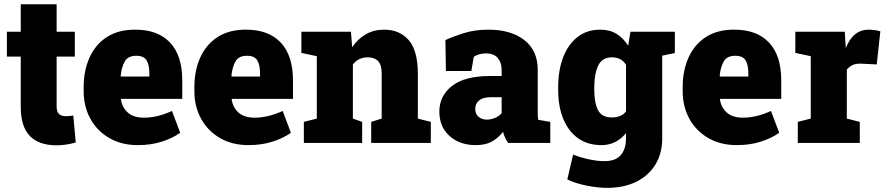

<svg xmlns="http://www.w3.org/2000/svg" viewBox="-20 -679 4207 912"><path d="M248 11.2Q165 11.2 121.8 -33Q78.6 -77.1 78.6 -172.9V-410.2H12.7V-528.3H78.6V-658.7H249V-528.3H335.4V-410.2H249V-173.3Q249 -147.5 260.7 -137.2Q272.5 -127 293 -127Q301.8 -127 310.5 -127.9Q319.3 -128.9 328.1 -130.4L339.8 -2.4Q293.5 11.2 248 11.2Z M634.8 10.3Q557.1 10.3 499.3 -23.2Q441.4 -56.6 409.4 -114.7Q377.4 -172.9 377.4 -246.1V-264.2Q377.4 -344.7 405.8 -406.7Q434.1 -468.8 488.8 -503.7Q543.5 -538.6 623 -538.1Q730.5 -538.1 788.1 -476.3Q845.7 -414.6 845.7 -297.9V-209.5H555.2L554.7 -206.1Q560.1 -168.9 586.9 -144.5Q613.8 -120.1 664.1 -120.1Q727.5 -120.1 796.9 -151.9L835.9 -48.3Q800.3 -22.9 749 -6.3Q697.8 10.3 634.8 10.3ZM555.2 -315.4H689.5V-328.1Q689.5 -370.6 676.3 -392.3Q663.1 -414.1 627 -414.1Q587.9 -414.1 572.5 -387Q557.1 -359.9 553.2 -317.9Z M1160.6 10.3Q1083 10.3 1025.1 -23.2Q967.3 -56.6 935.3 -114.7Q903.3 -172.9 903.3 -246.1V-264.2Q903.3 -344.7 931.6 -406.7Q960 -468.8 1014.6 -503.7Q1069.3 -538.6 1148.9 -538.1Q1256.3 -538.1 1314 -476.3Q1371.6 -414.6 1371.6 -297.9V-209.5H1081.1L1080.6 -206.1Q1085.9 -168.9 1112.8 -144.5Q1139.6 -120.1 1189.9 -120.1Q1253.4 -120.1 1322.8 -151.9L1361.8 -48.3Q1326.2 -22.9 1274.9 -6.3Q1223.6 10.3 1160.6 10.3ZM1081.1 -315.4H1215.3V-328.1Q1215.3 -370.6 1202.1 -392.3Q1189 -414.1 1152.8 -414.1Q1113.8 -414.1 1098.4 -387Q1083 -359.9 1079.1 -317.9Z M1423.3 0V-100.1L1484.9 -115.7V-412.1L1411.6 -427.7V-528.3H1647L1652.8 -454.6Q1679.2 -494.1 1717.5 -516.1Q1755.9 -538.1 1804.7 -538.1Q1878.9 -538.1 1921.9 -487.8Q1964.8 -437.5 1964.8 -328.1V-115.7L2026.4 -100.1V0H1743.2V-100.1L1793 -115.7V-328.6Q1793 -371.1 1775.9 -388.9Q1758.8 -406.7 1727.1 -406.7Q1682.1 -406.7 1656.2 -372.6V-115.7L1700.2 -100.1V0Z M2240.2 10.3Q2163.6 10.3 2115.2 -33.2Q2066.9 -76.7 2066.9 -148.9Q2066.9 -223.1 2126.7 -270.5Q2186.5 -317.9 2307.6 -317.9H2362.8V-349.1Q2362.8 -380.9 2344.7 -403.1Q2326.7 -425.3 2287.6 -425.3Q2254.9 -425.3 2230.5 -409.2L2218.8 -341.8H2098.1L2095.7 -488.8Q2140.6 -508.8 2189.7 -523.4Q2238.8 -538.1 2299.3 -538.1Q2407.2 -538.1 2470.7 -488.5Q2534.2 -439 2534.2 -347.2V-152.3Q2534.2 -141.1 2534.4 -130.4Q2534.7 -119.6 2536.6 -109.9L2593.8 -100.1V0H2393.6Q2387.2 -8.8 2379.9 -23.4Q2372.6 -38.1 2369.6 -52.7Q2345.7 -22.9 2315.9 -6.3Q2286.1 10.3 2240.2 10.3ZM2293 -110.8Q2311.5 -110.8 2330.3 -118.4Q2349.1 -126 2362.8 -141.1V-217.3H2309.6Q2274.9 -217.3 2256.1 -202.1Q2237.3 -187 2237.3 -162.1Q2237.3 -138.2 2252.9 -124.5Q2268.6 -110.8 2293 -110.8Z M2863.3 213.4Q2821.8 213.4 2768.6 203.1Q2715.3 192.9 2674.8 173.3L2702.1 55.2Q2740.7 70.3 2780 78.4Q2819.3 86.4 2851.6 86.4Q2904.3 86.4 2929 57.4Q2953.6 28.3 2953.6 -22V-46.9Q2931.6 -19.5 2902.6 -4.6Q2873.5 10.3 2835.9 10.3Q2771.5 10.3 2725.6 -22.5Q2679.7 -55.2 2655.5 -114.5Q2631.3 -173.8 2631.3 -252.9V-263.2Q2631.3 -345.7 2655.3 -407.5Q2679.2 -469.2 2723.9 -503.7Q2768.6 -538.1 2830.6 -538.1Q2876.5 -538.1 2908.7 -518.1Q2940.9 -498 2963.9 -461.9L2974.6 -528.3H3185.5V-427.2L3125.5 -414.6V-21Q3125.5 49.3 3093.5 102.1Q3061.5 154.8 3002.7 184.1Q2943.8 213.4 2863.3 213.4ZM2886.2 -121.1Q2907.7 -121.1 2925.3 -128.2Q2942.9 -135.3 2953.6 -149.9V-371.1Q2932.1 -406.7 2886.2 -406.7Q2840.3 -406.7 2821.5 -367.4Q2802.7 -328.1 2802.7 -263.2V-252.9Q2802.7 -189.9 2820.8 -155.5Q2838.9 -121.1 2886.2 -121.1Z M3480 10.3Q3402.3 10.3 3344.5 -23.2Q3286.6 -56.6 3254.6 -114.7Q3222.7 -172.9 3222.7 -246.1V-264.2Q3222.7 -344.7 3251 -406.7Q3279.3 -468.8 3334 -503.7Q3388.7 -538.6 3468.3 -538.1Q3575.7 -538.1 3633.3 -476.3Q3690.9 -414.6 3690.9 -297.9V-209.5H3400.4L3399.9 -206.1Q3405.3 -168.9 3432.1 -144.5Q3459 -120.1 3509.3 -120.1Q3572.8 -120.1 3642.1 -151.9L3681.2 -48.3Q3645.5 -22.9 3594.2 -6.3Q3543 10.3 3480 10.3ZM3400.4 -315.4H3534.7V-328.1Q3534.7 -370.6 3521.5 -392.3Q3508.3 -414.1 3472.2 -414.1Q3433.1 -414.1 3417.7 -387Q3402.3 -359.9 3398.4 -317.9Z M3769.5 0V-100.1L3831.1 -115.7V-412.1L3757.8 -427.7V-528.3H3992.7L3996.6 -463.9L3997.6 -450.7Q4031.7 -538.1 4106.4 -538.1Q4117.2 -538.1 4131.8 -536.4Q4146.5 -534.7 4161.6 -530.3L4144.5 -373L4071.3 -376.5Q4045.9 -377.4 4031.5 -370.8Q4017.1 -364.3 4002.4 -349.1V-115.7L4064 -100.1V0Z"/></svg>

Font: Roboto Slab Black
Style: Regular
Weight: 900
Designer: Google
Version: Version 2.000; ttfautohint (v1.8.1.43-b0c9)